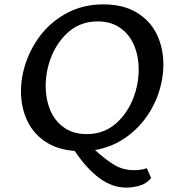

<svg xmlns="http://www.w3.org/2000/svg" viewBox="-20 -685 793 879"><path d="M415 2Q467 49 506 71.5Q545 94 593 94Q628 94 652 85L672 130Q651 156 619 165Q587 174 559 174Q495 174 436.5 131.5Q378 89 322 6Q241 0 185.5 -38Q130 -76 103 -136Q76 -196 76 -268Q76 -308 85 -350Q103 -433 152 -505Q201 -577 278.5 -621Q356 -665 453 -665Q544 -665 606 -627.5Q668 -590 698 -527.5Q728 -465 728 -389Q728 -349 719 -307Q704 -234 663 -168.5Q622 -103 558.5 -57.5Q495 -12 415 2ZM607 -292Q615 -330 615 -366Q615 -426 594.5 -476Q574 -526 531.5 -556.5Q489 -587 427 -587Q338 -587 277.5 -523.5Q217 -460 197 -366Q189 -328 189 -292Q189 -232 209.5 -182Q230 -132 272.5 -101.5Q315 -71 377 -71Q466 -71 526.5 -134.5Q587 -198 607 -292Z"/></svg>

Font: Ysabeau Infant Semibold
Style: Italic
Weight: 600
Italic angle: -12°
Designer: Christian Thalmann (Catharsis Fonts)
Version: Version 0.003